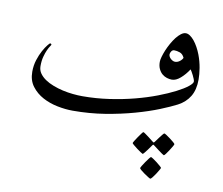

<svg xmlns="http://www.w3.org/2000/svg" viewBox="-67 -438 839 722"><g transform="rotate(10 353.0 -77.0)"><path d="M664.1 -194.8Q664.1 -155.3 648.4 -129.6Q632.8 -104 604 -88.9Q580.6 -76.7 541.3 -60.8Q502 -44.9 451.4 -30.8Q400.9 -16.6 341.6 -6.8Q282.2 2.9 217.8 2.9Q190.4 2.9 159.7 -3.2Q128.9 -9.3 103 -23.2Q77.1 -37.1 60.1 -59.6Q43 -82 43 -115.2Q43 -139.2 49.8 -160.4Q56.6 -181.6 65.4 -197.5Q74.2 -213.4 81.8 -222.7Q89.4 -231.9 90.8 -231.9Q92.3 -231.9 94.2 -230.7Q96.2 -229.5 96.2 -228Q96.2 -226.1 92 -220.2Q87.9 -214.4 83 -203.6Q78.1 -192.9 74 -177.5Q69.8 -162.1 69.8 -141.1Q69.8 -126 78.1 -114Q86.4 -102.1 100.1 -92.8Q113.8 -83.5 131.6 -76.7Q149.4 -69.8 168.9 -65.4Q188.5 -61 207.8 -59.1Q227.1 -57.1 244.1 -57.1Q296.4 -57.1 346.7 -64.5Q397 -71.8 441.9 -83.5Q486.8 -95.2 524.4 -109.6Q562 -124 589.6 -138.2Q617.2 -152.3 632.6 -164.6Q647.9 -176.8 647.9 -184.1Q647.9 -187.5 645.3 -194.1Q642.6 -200.7 639.4 -207.3Q636.2 -213.9 632.8 -219.5Q629.4 -225.1 627.9 -227.1Q614.3 -206.1 597.4 -191.4Q580.6 -176.8 564.9 -176.8Q555.7 -176.8 545.7 -179.9Q535.6 -183.1 527.6 -189.9Q519.5 -196.8 514.2 -208Q508.8 -219.2 508.8 -234.9Q508.8 -242.7 512.2 -254.6Q515.6 -266.6 521.2 -280.3Q526.9 -293.9 534.7 -307.9Q542.5 -321.8 551 -332.8Q559.6 -343.8 568.8 -350.8Q578.1 -357.9 586.9 -357.9Q594.7 -357.9 603 -352.3Q611.3 -346.7 619.4 -336.9Q627.4 -327.1 634.5 -314.2Q641.6 -301.3 647 -287.1Q656.2 -262.7 660.2 -238Q664.1 -213.4 664.1 -194.8ZM594.2 -265.1Q587.9 -279.3 576.4 -283.2Q564.9 -287.1 555.2 -287.1Q548.3 -287.1 544.2 -280.8Q540 -274.4 540 -269Q540 -264.6 542.2 -260.5Q544.4 -256.3 548.1 -252.9Q551.8 -249.5 556.2 -247.3Q560.5 -245.1 564.9 -245.1Q574.2 -245.1 582.5 -251.2Q590.8 -257.3 594.2 -265.1ZM616.7 60.5Q616.7 62.5 612.3 70.1Q607.9 77.6 602.3 86.2Q596.7 94.7 591.6 101.6Q586.4 108.4 584.5 108.4Q583.5 108.4 576.9 103.8Q570.3 99.1 562.5 93.3Q553.7 86.9 542.5 78.1Q540.5 76.2 539.1 76.2Q537.6 76.2 535.6 79.1Q527.8 89.8 522 98.1Q516.6 105.5 511.7 111.3Q506.8 117.2 505.4 117.2Q504.4 117.2 497.3 112.5Q490.2 107.9 482.2 101.8Q474.1 95.7 467.8 90.3Q461.4 85 461.4 83.5Q461.4 82 466.1 74.2Q470.7 66.4 476.6 58.1Q482.4 49.8 487.5 43Q492.7 36.1 493.7 36.1Q496.1 36.1 502.4 40.8Q508.8 45.4 516.1 50.8L534.7 65.4Q538.1 67.9 538.6 67.9Q539.6 67.9 542.5 64.5L556.2 45.9Q561.5 39.1 566.2 33.2Q570.8 27.3 572.8 27.3Q574.7 27.3 581.8 32Q588.9 36.6 596.7 42.5Q604.5 48.3 610.6 53.7Q616.7 59.1 616.7 60.5ZM582.5 157.2Q582.5 158.7 578.1 166.3Q573.7 173.8 568.4 182.1Q563 190.4 557.4 197.3Q551.8 204.1 549.8 204.1Q548.3 204.1 541.3 199.7Q534.2 195.3 526.1 189.7Q518.1 184.1 511.7 178.7Q505.4 173.3 505.4 171.4Q505.4 169.4 510 161.9Q514.6 154.3 520.5 145.8Q526.4 137.2 531.7 130.4Q537.1 123.5 538.6 123.5Q540.5 123.5 547.6 128.2Q554.7 132.8 562.5 138.9Q570.3 145 576.4 150.4Q582.5 155.8 582.5 157.2Z"/></g></svg>

Font: Scheherazade
Style: Regular
Weight: 400
Designer: SIL International
Foundry: SIL International
Version: Version 2.100 (build 932/914)